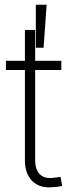

<svg xmlns="http://www.w3.org/2000/svg" viewBox="-20 -800 323 824"><path d="M243.2 -539.1V-499.5H5.4V-539.1ZM86.9 -671.4H130.9V-114.3Q130.9 -71.8 151.1 -51.8Q171.4 -31.7 210.4 -37.1Q216.8 -37.6 224.9 -38.8Q232.9 -40 239.7 -41L247.1 -2Q239.3 0 229.7 1.2Q220.2 2.4 210.9 2.9Q152.3 9.8 119.6 -22Q86.9 -53.7 86.9 -111.8ZM133.8 -595.2V-779.8H180.2L167 -595.2Z"/></svg>

Font: Inter 18pt ExtraLight
Style: Regular
Weight: 250
Designer: Rasmus Andersson
Foundry: rsms
Version: Version 4.001;git-66647c0bb